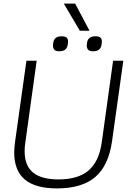

<svg xmlns="http://www.w3.org/2000/svg" viewBox="-20 -1038 748 1068"><path d="M59 -190Q59 -214 64 -251L127 -700H184L121 -246Q117 -222 117 -197Q117 -117 163.5 -78.5Q210 -40 305 -40Q415 -40 473 -90Q531 -140 546 -246L609 -700H666L603 -251Q584 -117 510 -53.5Q436 10 297 10Q177 10 118 -39.5Q59 -89 59 -190ZM275 -791 276 -799Q278 -817 289.5 -826.5Q301 -836 319 -836H326Q363 -836 358 -799L357 -791Q355 -773 343.5 -763Q332 -753 314 -753H307Q289 -753 281 -763Q273 -773 275 -791ZM463 -791 464 -799Q466 -817 477.5 -826.5Q489 -836 507 -836H514Q551 -836 546 -799L545 -791Q543 -773 531.5 -763Q520 -753 502 -753H495Q477 -753 469 -763Q461 -773 463 -791ZM335 -1018H398L478 -867H424Z"/></svg>

Font: Krub Light
Style: Italic
Weight: 300
Italic angle: -8°
Designer: Ekaluck Peanpanawate
Foundry: Cadson Demak Co.,Ltd.
Version: Version 1.000; ttfautohint (v1.6)